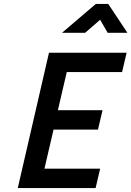

<svg xmlns="http://www.w3.org/2000/svg" viewBox="-20 -952 665 972"><path d="M465 -932H528L625 -786H525L487 -852L411 -786H294ZM228 -685H621L598 -587H318L273 -394H499L476 -296H251L205 -98H487L464 0H70Z"/></svg>

Font: Cairo SemiBold
Style: Italic
Weight: 600
Italic angle: -13°
Designer: Mohamed Gaber, Accademia di Belle Arti di Urbino and others
Foundry: Kief Type Foundry, Accademia di Belle Arti di Urbino and others
Version: Version 3.011